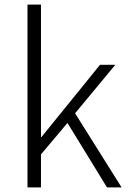

<svg xmlns="http://www.w3.org/2000/svg" viewBox="-20 -815 561 835"><path d="M99.6 0V-794.9H158.2V-218.8H160.2L415 -533.2H481.4L306.6 -322.3L508.8 0H445.3L273.4 -280.3L158.2 -143.6V0Z"/></svg>

Font: Gen Shin Gothic Light
Style: Regular
Weight: 200
Designer: [Source Han Sans]
Ryoko NISHIZUKA  (kana & ideographs); Paul D. Hunt (Latin, Greek & Cyrillic); Wenlong ZHANG  (bopomofo
Version: Version 1.002.20150607